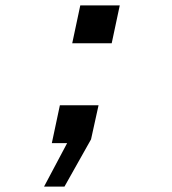

<svg xmlns="http://www.w3.org/2000/svg" viewBox="-20 -533 640 715"><path d="M249 -372 279 -513H426L396 -372ZM144 162 230 0H173L203 -141H347L319 -14L220 162Z"/></svg>

Font: Geist Mono SemiBold
Style: Italic
Weight: 600
Italic angle: -12°
Monospace: yes
Designer: Basement.studio, Andrés Briganti, Mateo Zaragoza
Foundry: Basement.studio, Vercel, Andrés Briganti, Guido Ferreyra, Mateo Zaragoza
Version: Version 1.500; ttfautohint (v1.8.4.7-5d5b)